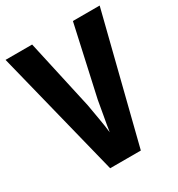

<svg xmlns="http://www.w3.org/2000/svg" viewBox="-170 -826 872 938"><g transform="rotate(-30 265.5 -357.0)"><path d="M531 -714H380L293 -321C288 -288 270 -196 264 -153C260 -196 242 -289 237 -321L150 -714H0L178 0H351Z"/></g></svg>

Font: Noto Sans Sinhala UI ExtraCondensed ExtraBold
Style: Regular
Weight: 800
Width: 2
Designer: Jelle Bosma - Monotype Design Team
Foundry: Monotype Imaging Inc.
Version: Version 2.006